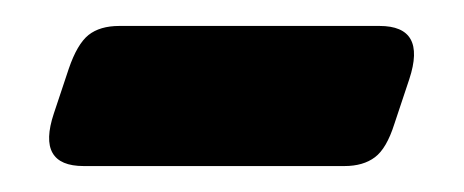

<svg xmlns="http://www.w3.org/2000/svg" viewBox="-20 -329 358 148"><path d="M272.5 -309Q309 -309 295.5 -268L284 -233.5Q278 -214.5 269 -207.8Q260 -201 245.5 -201H44.5Q8 -201 21.5 -241.5L33 -276Q39.5 -295 48.2 -302Q57 -309 72 -309Z"/></svg>

Font: Fraunces 144pt SuperSoft
Style: Bold
Weight: 700
Version: Version 1.000;[b76b70a41]